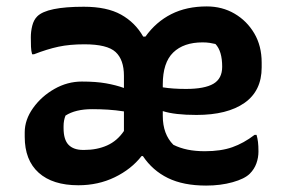

<svg xmlns="http://www.w3.org/2000/svg" viewBox="-20 -567 890 598"><path d="M241 -546Q313 -546 357 -521.5Q401 -497 426 -453H433Q466 -499 513.5 -523Q561 -547 624 -547Q672 -547 710.5 -524.5Q749 -502 772 -463Q795 -424 795 -372V-357Q795 -284 741.5 -246.5Q688 -209 592 -209Q524 -209 487 -221V-206Q487 -149 520 -116Q540 -106 564 -101Q588 -96 618 -96Q668 -96 703.5 -108.5Q739 -121 773 -147H779Q782 -137 783.5 -125Q785 -113 785 -95Q785 -76 778.5 -58Q772 -40 758 -26Q742 -10 704.5 0.5Q667 11 622 11Q551 11 503 -12.5Q455 -36 425 -81H421Q389 -40 337.5 -15Q286 10 224 10Q144 10 100.5 -29Q57 -68 57 -141V-155Q57 -194 83 -230.5Q109 -267 149.5 -290Q190 -313 235 -313Q279 -313 310 -307.5Q341 -302 366 -293V-331Q366 -381 340 -405Q314 -429 243 -429Q197 -429 162 -421.5Q127 -414 86 -398H80Q77 -408 76.5 -421.5Q76 -435 76 -451Q76 -469 80.5 -487Q85 -505 96 -516Q126 -546 241 -546ZM487 -304V-295Q518 -290 559 -290Q617 -290 644.5 -306Q672 -322 672 -359Q672 -408 651 -430Q643 -432 633 -433.5Q623 -435 611 -435Q552 -435 519.5 -403.5Q487 -372 487 -304ZM239 -100H242Q282 -100 313.5 -114Q345 -128 366 -159V-220Q340 -224 316 -225.5Q292 -227 267 -227Q215 -227 184 -207Q178 -192 178 -174V-168Q178 -132 193.5 -116Q209 -100 239 -100Z"/></svg>

Font: Recursive Sn Csl St SmB
Style: Regular
Weight: 600
Version: Version 1.079;hotconv 1.0.112;makeotfexe 2.5.65598; ttfautoh